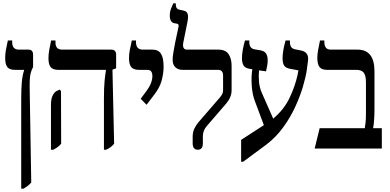

<svg xmlns="http://www.w3.org/2000/svg" viewBox="-20 -889 2332 1149"><path d="M107 240V-300Q107 -357 110.5 -397Q114 -437 124 -468V-471H69Q37 -471 24 -487.5Q11 -504 11 -542Q11 -565 15 -588Q19 -611 27 -647H53V-636Q53 -592 93 -592H151Q178 -592 178 -561V-488Q168 -469 163.5 -451Q159 -433 158 -406.5Q157 -380 158 -334L167 203Q156 216 145 224Q134 232 121 240Z M602 7V-297Q602 -367 606 -406.5Q610 -446 614 -468V-471H328Q297 -471 283.5 -487Q270 -503 270 -540Q270 -564 274.5 -589Q279 -614 286 -647H312V-634Q312 -592 352 -592H646Q675 -592 675 -561V-480L653 -472L663 -29Q653 -17 642 -8.5Q631 0 615 7ZM285 7V-261Q285 -297 295 -317Q305 -337 318 -344L337 -353L345 -344L346 -29Q336 -17 325 -9Q314 -1 299 7Z M857 -262 822 -298 854 -341Q876 -371 884 -393Q892 -415 892 -435Q892 -450 885.5 -460.5Q879 -471 859 -471H811Q779 -471 765.5 -487.5Q752 -504 752 -541Q752 -565 756.5 -588Q761 -611 769 -647H794V-636Q794 -592 835 -592H893Q927 -592 943 -568Q959 -544 959 -489Q959 -451 947.5 -407.5Q936 -364 902 -321Z M1164 7Q1133 7 1133 -32V-70Q1133 -97 1142 -117Q1151 -137 1169 -159L1297 -307Q1307 -320 1311 -328.5Q1315 -337 1315 -349V-436Q1315 -471 1285 -471H1072Q1046 -471 1029.5 -486.5Q1013 -502 1013 -532Q1013 -547 1017.5 -574.5Q1022 -602 1028 -633Q1034 -664 1040 -689.5Q1046 -715 1048 -727Q1052 -744 1041 -747L1023 -750Q996 -756 996 -796Q996 -818 1003.5 -837.5Q1011 -857 1017 -869H1032V-863Q1032 -835 1054 -831L1081 -825Q1098 -821 1103 -805.5Q1108 -790 1102 -759L1077 -635Q1069 -592 1099 -592H1286Q1330 -592 1348 -565Q1366 -538 1366 -496V-349Q1366 -308 1335 -271L1217 -134Q1194 -108 1194 -73V-32Q1194 7 1164 7Z M1423 79V-52L1559 -140L1505 -285Q1490 -324 1486.5 -377Q1483 -430 1490 -475L1474 -477Q1449 -481 1438.5 -496Q1428 -511 1428 -542Q1428 -563 1432.5 -589Q1437 -615 1446 -647H1472V-637Q1472 -600 1502 -594L1538 -588Q1562 -584 1572 -569Q1582 -554 1582 -527Q1582 -511 1579 -496.5Q1576 -482 1572 -462L1530 -468Q1527 -434 1530 -399.5Q1533 -365 1547 -333L1615 -179Q1680 -234 1712.5 -302.5Q1745 -371 1760 -437L1766 -468L1717 -477Q1690 -482 1680.5 -496.5Q1671 -511 1671 -541Q1671 -583 1689 -647H1715V-637Q1715 -600 1745 -594L1781 -587Q1804 -583 1815.5 -567.5Q1827 -552 1823 -524L1816 -471Q1810 -429 1793 -371Q1776 -313 1746.5 -249Q1717 -185 1674 -126Q1631 -67 1573 -23L1435 79Z M1863 0 1893 -122H2163Q2166 -141 2168 -158.5Q2170 -176 2170 -216V-395Q2170 -438 2156.5 -454.5Q2143 -471 2112 -471H1937Q1905 -471 1892 -488Q1879 -505 1879 -543Q1879 -563 1883.5 -588.5Q1888 -614 1895 -647H1921V-637Q1921 -616 1930 -604Q1939 -592 1961 -592H2120Q2221 -592 2221 -462V-242Q2221 -165 2213 -122H2265V0Z"/></svg>

Font: Noto Serif Hebrew Condensed SemiBold
Style: Regular
Weight: 600
Width: 3
Designer: Monotype Design Team
Foundry: Monotype Imaging Inc.
Version: Version 2.004; ttfautohint (v1.8.4.7-5d5b)